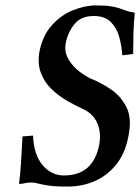

<svg xmlns="http://www.w3.org/2000/svg" viewBox="-20 -678 517 708"><path d="M477 -631Q473 -591 472 -553.5Q471 -516 471 -479L431 -474Q429 -507 420 -540.5Q411 -574 389 -596.5Q367 -619 326 -619Q279 -619 254.5 -589Q230 -559 222 -517Q217 -485 233 -458.5Q249 -432 273 -414Q297 -396 315 -388Q353 -373 389 -348.5Q425 -324 445.5 -284.5Q466 -245 455 -184Q444 -117 411 -74.5Q378 -32 331 -11Q284 10 229 10Q182 10 157 6Q132 2 119.5 -1.5Q107 -5 95 -5Q81 -5 72 -2.5Q63 0 50 0Q55 -38 57.5 -78Q60 -118 63 -175L102 -178Q104 -110 136 -70.5Q168 -31 216 -31Q324 -31 346 -145Q354 -189 338.5 -224.5Q323 -260 282 -278Q258 -289 228 -306Q198 -323 171.5 -348Q145 -373 131.5 -407Q118 -441 125 -485Q136 -545 170 -583.5Q204 -622 248.5 -640Q293 -658 334 -658Q368 -658 387.5 -655Q407 -652 420 -647.5Q433 -643 445.5 -638.5Q458 -634 477 -631Z"/></svg>

Font: Libertinus Serif SemiBold
Style: Italic
Weight: 600
Italic angle: -11.5°
Designer: Philipp H. Poll, Khaled Hosny
Foundry: Caleb Maclennan
Version: Version 7.051;RELEASE